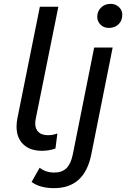

<svg xmlns="http://www.w3.org/2000/svg" viewBox="-20 -777 655 997"><path d="M66 -119Q66 -141 70 -161L187 -742H283L166 -162Q163 -149 163 -136Q163 -107 180 -91Q197 -75 229 -75Q255 -75 278 -84L268 -6Q237 6 197 6Q136 6 101 -27.5Q66 -61 66 -119ZM144 168 186 94Q217 119 262 119Q302 119 325 96.5Q348 74 358 25L469 -530H565L454 25Q419 200 261 200Q188 200 144 168ZM485 -690Q485 -718 504.5 -737.5Q524 -757 554 -757Q580 -757 597.5 -740.5Q615 -724 615 -701Q615 -670 595.5 -651Q576 -632 545 -632Q519 -632 502 -649Q485 -666 485 -690Z"/></svg>

Font: Montserrat Alternates Medium
Style: Italic
Weight: 500
Italic angle: -11.3°
Designer: Julieta Ulanovsky
Foundry: Julieta Ulanovsky
Version: Version 7.200